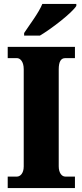

<svg xmlns="http://www.w3.org/2000/svg" viewBox="-20 -951 416 971"><path d="M102 -784V-771H182C244 -808 344 -886 366 -921V-931H194C176 -886 128 -824 102 -784ZM19 0H359V-58H310C293 -58 277 -76 277 -110V-600C277 -641 289 -657 310 -657H359V-714H19V-657H66C81 -657 100 -641 100 -601V-109C100 -73 81 -58 66 -58H19Z"/></svg>

Font: Noto Serif Khmer Condensed Black
Style: Regular
Weight: 900
Width: 3
Designer: Danh Hong and the Monotype Design Team
Foundry: Monotype Imaging Inc.
Version: Version 2.004